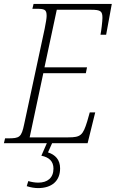

<svg xmlns="http://www.w3.org/2000/svg" viewBox="-39 -734 593 984"><path d="M-19 0H201L173 64C213 72 235 93 235 130C235 178 204 202 157 202C141 202 122 199 106 194L98 220C118 227 141 230 156 230C226 230 269 194 269 129C269 84 244 59 207 47L228 0H410L449 -158H421L408 -112C386 -41 375 -30 311 -30H113L183 -359H401L407 -389H189L252 -684H428C478 -684 486 -676 486 -642C486 -625 480 -575 476 -556H505L534 -714H133L127 -689H144C190 -689 200 -686 200 -652C200 -641 196 -617 190 -587L85 -98C71 -30 61 -25 2 -25H-13Z"/></svg>

Font: Noto Serif Condensed ExtraLight
Style: Italic
Weight: 200
Width: 3
Italic angle: -12°
Designer: Monotype Design Team
Foundry: Monotype Imaging Inc.
Version: Version 2.013